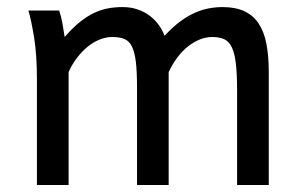

<svg xmlns="http://www.w3.org/2000/svg" viewBox="-20 -528 863 548"><path d="M461.4 0H371.1V-278.3Q371.1 -323.7 367.7 -351.8Q364.3 -379.9 356.2 -395.8Q348.1 -411.6 334.5 -417Q320.8 -422.4 300.3 -422.4Q282.2 -422.4 264.2 -415Q246.1 -407.7 229.7 -394.3Q213.4 -380.9 199.5 -362.5Q185.5 -344.2 175.8 -322.3V0H85.4V-300.3Q85.4 -372.6 77.1 -422.6Q68.8 -472.7 61 -498H148.9Q154.3 -482.4 158.2 -461.2Q162.1 -439.9 164.6 -422.4Q187 -448.2 207.5 -464.8Q228 -481.4 248.3 -491Q268.6 -500.5 288.6 -504.2Q308.6 -507.8 329.6 -507.8Q353.5 -507.8 373 -501Q392.6 -494.1 407.5 -482.9Q422.4 -471.7 433.1 -456.8Q443.8 -441.9 449.7 -425.8Q472.7 -450.7 494.1 -466.6Q515.6 -482.4 536.1 -491.5Q556.6 -500.5 576.4 -504.2Q596.2 -507.8 615.2 -507.8Q652.3 -507.8 677.7 -495.8Q703.1 -483.9 718.5 -460.4Q733.9 -437 740.5 -402.3Q747.1 -367.7 747.1 -322.3V0H656.7V-268.6Q656.7 -315.9 653.3 -345.7Q649.9 -375.5 641.8 -392.6Q633.8 -409.7 620.1 -416Q606.4 -422.4 585.9 -422.4Q567.9 -422.4 550.3 -415.3Q532.7 -408.2 516.4 -395.3Q500 -382.3 486.1 -363.8Q472.2 -345.2 461.4 -322.3Z"/></svg>

Font: Andika Eur
Style: Regular
Weight: 400
Designer: Victor Gaultney, Annie Olsen, Julie Remington, Don Collingsworth, Eric Hays, Becca Hirsbrunner
Foundry: SIL International
Version: Version 5.000